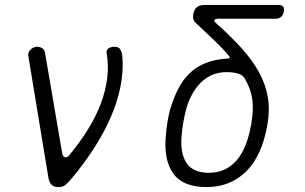

<svg xmlns="http://www.w3.org/2000/svg" viewBox="-20 -750 1240 780"><path d="M177 -26 95 -523Q94 -530 96.5 -537Q99 -544 104.5 -549Q110 -554 117 -557Q124 -560 130 -560Q143 -560 152 -554Q161 -548 163 -535L232 -131Q234 -115 242.5 -111.5Q251 -108 262 -120Q304 -171 336.5 -223Q369 -275 389 -327.5Q409 -380 415.5 -432.5Q422 -485 413 -535Q412 -542 414.5 -546.5Q417 -551 421.5 -554Q426 -557 432 -558.5Q438 -560 445 -560Q463 -560 469 -549Q475 -538 477 -523Q482 -461 469.5 -398.5Q457 -336 430 -274Q403 -212 363 -149.5Q323 -87 272 -26Q258 -10 247.5 0Q237 10 218 10Q199 10 190 1Q181 -8 177 -26Z M860 -654Q918 -602 961.5 -554Q1005 -506 1032 -457Q1059 -408 1068 -355.5Q1077 -303 1066 -242Q1044 -116 979.5 -53Q915 10 819 10Q723 10 683.5 -45.5Q644 -101 654 -202Q656 -227 660 -252Q664 -277 670 -302Q684 -349 703 -387Q722 -425 750 -452Q778 -479 815.5 -494Q853 -509 902 -512Q911 -512 913 -515Q915 -518 909 -524Q884 -554 850 -586.5Q816 -619 774 -658Q768 -664 765.5 -672Q763 -680 765 -690Q768 -711 779.5 -720.5Q791 -730 812 -730H1111Q1125 -730 1130.5 -723Q1136 -716 1133 -703Q1130 -689 1122 -681.5Q1114 -674 1100 -674H870Q854 -674 851 -669Q848 -664 860 -654ZM976 -428Q968 -445 947.5 -451Q927 -457 901 -457Q839 -457 796.5 -415Q754 -373 735 -302Q729 -277 724.5 -252Q720 -227 718 -202Q711 -128 737.5 -88Q764 -48 829 -48Q895 -48 938.5 -95.5Q982 -143 1000 -242Q1005 -271 1006.5 -295.5Q1008 -320 1005.5 -341.5Q1003 -363 996 -384Q989 -405 976 -428Z"/></svg>

Font: Maple Mono NL ExtraLight
Style: Italic
Weight: 275
Italic angle: -10°
Monospace: yes
Designer: subframe7536
Version: Version 7.000